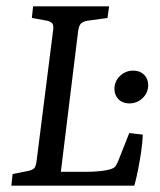

<svg xmlns="http://www.w3.org/2000/svg" viewBox="-20 -589 507 609"><path d="M390 -167 433 -162Q432 -136 427.5 -106Q423 -76 417.5 -48.5Q412 -21 406 0H16L20 -37L70 -47Q84 -50 89 -56Q94 -62 96 -78L149 -497Q150 -510 145.5 -515Q141 -520 131 -523L81 -532L85 -569H326L321 -532L256 -523Q245 -521 238 -515.5Q231 -510 228 -492L173 -44H250Q275 -44 295.5 -46Q316 -48 330 -52Q342 -56 346 -61.5Q350 -67 354 -76ZM390 -261Q369 -261 356 -274Q343 -287 343 -307Q343 -331 360.5 -348Q378 -365 403 -365Q424 -365 437 -352Q450 -339 450 -319Q450 -295 432.5 -278Q415 -261 390 -261Z"/></svg>

Font: Yrsa
Style: Italic
Weight: 400
Italic angle: -7.10001°
Designer: Anna Giedrys (Yrsa+Rasa design), David Brezina (Yrsa art-direction, Rasa art-direction, design)
Foundry: Rosetta Type Foundry
Version: Version 2.004